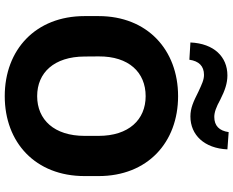

<svg xmlns="http://www.w3.org/2000/svg" viewBox="-108 -878 998 821"><g transform="rotate(90 390.5 -467.0)"><path d="M390.6 11.2C588.9 11.2 732.4 -120.1 732.4 -330.1V-390.1C732.4 -599.1 588.9 -730 390.6 -730C192.9 -730 48.3 -598.6 48.3 -390.1V-330.1C48.3 -121.1 191.9 11.2 390.6 11.2ZM234.9 -778.3C240.7 -818.8 261.7 -840.8 299.8 -840.8C321.3 -840.8 339.8 -831.5 371.6 -816.9C413.6 -795.9 440.9 -782.7 477.5 -782.7C556.6 -782.7 613.8 -842.3 618.2 -940.9L544.4 -946.3C538.6 -906.2 517.6 -884.8 479.5 -884.8C460 -884.8 438 -892.6 405.3 -910.6C365.7 -930.7 335 -940.9 301.8 -940.9C222.7 -940.9 165.5 -883.8 161.1 -782.7ZM390.6 -127.4C290 -127.4 221.7 -200.2 221.2 -330.1L220.7 -390.1C219.7 -520 289.6 -591.3 390.6 -591.3C491.7 -591.3 560.5 -518.6 560.5 -390.1V-330.1C560.5 -200.7 491.7 -127.4 390.6 -127.4Z"/></g></svg>

Font: Winston ExtraBold
Style: Regular
Weight: 800
Designer: Vernon Adams, Kim Jin-seong, David Berlow, Cristiano Sobral
Foundry: The Winston Project Authors
Version: Version 3.004